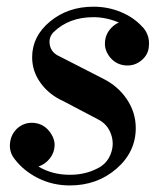

<svg xmlns="http://www.w3.org/2000/svg" viewBox="-20 -548 492 580"><path d="M190.9 12.2Q139.6 12.2 95.7 -9.5Q51.8 -31.2 23.9 -67.9Q7.3 -88.9 10.3 -116Q13.2 -143.1 33.2 -161.1Q54.7 -179.2 82.3 -176.8Q109.9 -174.3 127.9 -152.8Q145.5 -130.9 145 -109.1Q144.5 -87.4 130.9 -69.8Q117.2 -52.2 96.2 -44.9Q137.7 -20 190.9 -20Q236.3 -20 272 -38.1Q302.2 -51.8 314.2 -82.3Q326.2 -112.8 315.2 -143.3Q304.2 -173.8 274.9 -188L171.9 -242.2Q128.4 -261.7 102.8 -297.1Q77.1 -332.5 77.1 -375Q77.1 -438.5 131.3 -483.2Q185.5 -527.8 262.2 -527.8Q306.2 -527.8 345 -511.7Q383.8 -495.6 409.2 -467.8Q418.9 -459 425.5 -442.9Q432.1 -426.8 429.4 -404.8Q426.8 -382.8 409.2 -367.2Q388.2 -348.6 360.4 -350.3Q332.5 -352.1 314 -373Q296.9 -393.1 296.9 -415.8Q296.9 -438.5 309.1 -455.3Q321.3 -472.2 338.9 -480Q300.8 -496.1 262.2 -496.1Q188.5 -496.1 142.1 -451.2Q127 -436 130.1 -414.6Q133.3 -393.1 151.9 -381.8L292 -310.1Q336.9 -287.6 363.5 -247.8Q390.1 -208 390.1 -161.1Q390.1 -88.9 331.8 -38.3Q273.4 12.2 190.9 12.2Z"/></svg>

Font: Fin Serif Display
Style: Italic
Weight: 400
Italic angle: -12°
Designer: J. Blake Harris
Version: Version 1.006;FEAKit 1.0